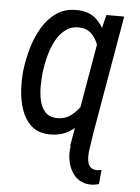

<svg xmlns="http://www.w3.org/2000/svg" viewBox="-53 -581 607 835"><g transform="rotate(5 250.0 -163.5)"><path d="M271 52.7 355 -432.1 378.4 -528.3H456.1L355.5 52.7ZM39.1 -254.9 40.5 -265.1Q45.9 -308.1 59.8 -356.2Q73.7 -404.3 98.4 -446.3Q123 -488.3 160.9 -514.2Q198.7 -540 252 -538.6Q300.3 -537.1 329.8 -512.5Q359.4 -487.8 374.3 -449.5Q389.2 -411.1 393.1 -367.9Q397 -324.7 394 -286.1L388.7 -241.2Q381.8 -199.2 366.5 -154.5Q351.1 -109.9 325.4 -71.8Q299.8 -33.7 262.5 -11Q225.1 11.7 174.8 10.3Q125.5 8.8 96.4 -18.3Q67.4 -45.4 53.7 -86.4Q40 -127.4 37.6 -172.4Q35.2 -217.3 39.1 -254.9ZM125.5 -265.6 124 -255.4Q121.6 -231.9 120.8 -200Q120.1 -168 126.2 -137.2Q132.3 -106.4 149.9 -85.4Q167.5 -64.5 201.2 -63Q237.8 -61.5 266.4 -83.7Q294.9 -106 314.2 -139.2Q333.5 -172.4 341.8 -203.6L360.4 -322.3Q361.3 -343.8 356.7 -367.9Q352.1 -392.1 341.1 -413.6Q330.1 -435.1 312.3 -449Q294.4 -462.9 269 -463.9Q231.9 -465.8 206.1 -446Q180.2 -426.3 163.8 -395Q147.5 -363.8 138.4 -329.1Q129.4 -294.4 125.5 -265.6ZM281.2 -5.4H365.7L355 66.9Q353.5 79.1 353.5 93Q353.5 106.9 356.9 118.9Q360.4 130.9 369.1 138.7Q377.9 146.5 394.5 147.5Q399.9 147.5 405.3 146.5Q410.6 145.5 416 144.5L410.2 207Q401.4 209.5 392.6 210.9Q383.8 212.4 374.5 212.4Q345.2 211.9 324.5 198.7Q303.7 185.5 291.3 164.1Q278.8 142.6 273.9 116.9Q269 91.3 271.5 65.9Z"/></g></svg>

Font: Roboto Condensed
Style: Italic
Weight: 400
Italic angle: -12°
Designer: Christian Robertson
Foundry: Google
Version: Version 3.0